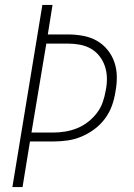

<svg xmlns="http://www.w3.org/2000/svg" viewBox="-20 -755 540 775"><path d="M30 0 151 -735H192L173 -616H254Q285 -616 315 -610.5Q345 -605 370 -591Q395 -577 413.5 -554.5Q432 -532 441.5 -504.5Q451 -477 451.5 -446.5Q452 -416 446 -385Q442 -357 432 -329Q422 -301 404 -276.5Q386 -252 361 -233.5Q336 -215 308.5 -203.5Q281 -192 252.5 -188Q224 -184 196 -184H101L71 0ZM196 -220Q219 -220 243.5 -224Q268 -228 291.5 -237.5Q315 -247 335.5 -263Q356 -279 371.5 -299.5Q387 -320 395 -343.5Q403 -367 407 -391Q412 -416 411.5 -440.5Q411 -465 403.5 -487.5Q396 -510 381.5 -528.5Q367 -547 347 -558.5Q327 -570 303 -574.5Q279 -579 255 -579H167L107 -220Z"/></svg>

Font: Iosevka Extralight Oblique
Style: Regular
Weight: 200
Italic angle: -9°
Monospace: yes
Designer: Belleve Invis
Foundry: Belleve Invis
Version: Version 32.5.0; ttfautohint (v1.8.4)